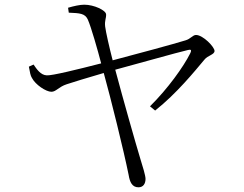

<svg xmlns="http://www.w3.org/2000/svg" viewBox="-20 -766 1040 818"><path d="M123 -491 103 -482C107 -459 110 -443 116 -434C131 -405 176 -375 199 -375C219 -375 230 -396 264 -407C284 -414 360 -437 422 -455C452 -347 507 -125 528 -21C533 10 543 32 570 32C590 32 600 17 600 -4C600 -18 588 -57 578 -89C558 -155 506 -338 471 -469C565 -494 733 -542 781 -553C793 -556 798 -554 790 -538C762 -482 695 -388 619 -313L641 -295C733 -368 809 -462 851 -512C865 -530 894 -533 894 -549C894 -566 845 -617 815 -617C801 -617 792 -600 770 -594C726 -580 555 -534 460 -509C446 -563 431 -629 428 -653C425 -679 433 -688 432 -705C431 -722 381 -746 339 -746C320 -746 294 -740 270 -733L273 -712C320 -710 342 -709 354 -683C368 -652 397 -550 411 -496C310 -470 200 -443 179 -445C153 -446 136 -472 123 -491Z"/></svg>

Font: Noto Serif HK Light
Style: Regular
Weight: 300
Designer: Ryoko NISHIZUKA 西塚涼子 (kana & ideographs); Frank Grießhammer (Latin, Greek & Cyrillic); Wenlong ZHANG 张文龙 (bopomofo); San
Foundry: Adobe
Version: Version 2.001;hotconv 1.1.0;makeotfexe 2.6.0